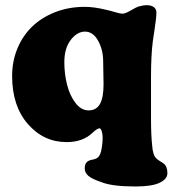

<svg xmlns="http://www.w3.org/2000/svg" viewBox="-20 -523 666 727"><path d="M443.4 -471.2Q447.8 -471.2 452.4 -472.7Q457 -474.1 460.2 -475.6Q463.4 -477.1 469.7 -480.5Q476.1 -483.9 479.5 -485.8Q494.1 -494.6 503.4 -498Q522 -503.4 536.1 -503.4Q552.2 -503.4 562.3 -496.1Q572.3 -488.8 572.3 -475.1Q572.3 -465.3 570.1 -447Q567.9 -428.7 564 -402.6Q560.1 -376.5 558.6 -366.7Q551.8 -313 551.8 -231.9V-74.2Q551.8 -11.2 556.2 28.3Q558.6 64.9 572.3 77.1Q576.7 82 586.4 87.6Q596.2 93.3 600.1 96.7Q613.8 107.4 613.8 132.8Q613.8 155.3 584.2 169.2Q554.7 183.1 493.7 183.1Q406.2 183.1 366.2 167.5Q328.1 154.8 314.5 142.8Q300.8 130.9 300.8 114.3Q300.8 94.7 313 87.4Q317.9 84 327.6 82Q337.4 80.1 340.8 78.6Q356.9 73.7 362.8 49.8Q368.7 22 368.7 -2.9Q368.7 -13.2 365.5 -25.1Q362.3 -37.1 356.4 -37.1Q348.6 -37.1 330.6 -20.5Q293.9 15.1 232.4 15.1Q145.5 15.1 85.7 -53.2Q25.9 -121.6 25.9 -235.4Q25.9 -291 45.9 -339.4Q65.9 -387.7 101.8 -422.4Q137.7 -457 189.2 -477.1Q240.7 -497.1 301.3 -497.1Q336.4 -497.1 382.3 -485.8Q392.6 -483.9 413.8 -477.5Q435.1 -471.2 443.4 -471.2ZM301.8 -403.3Q272 -403.3 247.8 -371.8Q223.6 -340.3 223.6 -287.6Q223.6 -242.7 234.1 -201.7Q244.6 -160.6 266.1 -132.8Q287.6 -105 315.4 -105Q344.7 -105 358.4 -129.2Q372.1 -153.3 372.1 -204.1L370.6 -293.5Q370.1 -335.4 351.1 -369.4Q332 -403.3 301.8 -403.3Z"/></svg>

Font: Cooper* ExtraBold
Style: Regular
Weight: 800
Designer: Owen Earl
Foundry: indestructible type*
Version: Version 0.001